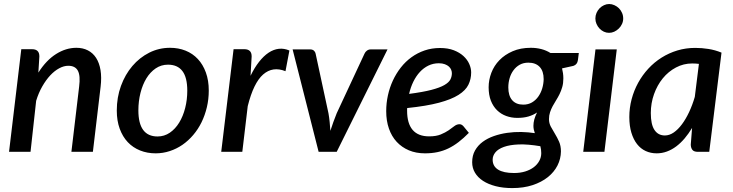

<svg xmlns="http://www.w3.org/2000/svg" viewBox="-20 -756 3649 956"><path d="M171 -394.5Q210.5 -456.5 259.5 -487.2Q308.5 -518 360.5 -518Q392.5 -518 417.5 -505.2Q442.5 -492.5 458.5 -467.8Q474.5 -443 480.5 -407Q486.5 -371 481 -324.5L442.5 0H335.5L374 -324.5Q381 -379 367.8 -403.8Q354.5 -428.5 320 -428.5Q298 -428.5 274.8 -416Q251.5 -403.5 230.2 -380.8Q209 -358 190.5 -325.8Q172 -293.5 160 -254L132 0H25L86 -511H140Q157.5 -511 166.8 -502.2Q176 -493.5 176 -475Z M764.5 -76.5Q798 -76.5 825.5 -95.2Q853 -114 872.2 -145.5Q891.5 -177 902 -218.2Q912.5 -259.5 912.5 -304.5Q912.5 -370.5 888.2 -402.2Q864 -434 816.5 -434Q782.5 -434 755.2 -415.5Q728 -397 709 -366Q690 -335 679.5 -293.5Q669 -252 669 -206.5Q669 -76.5 764.5 -76.5ZM755 7.5Q713 7.5 677.5 -6.8Q642 -21 616.2 -48.2Q590.5 -75.5 576 -115.2Q561.5 -155 561.5 -205.5Q561.5 -271 582.2 -328Q603 -385 639 -427.2Q675 -469.5 723.2 -493.8Q771.5 -518 826.5 -518Q868.5 -518 904 -503.8Q939.5 -489.5 965 -462.2Q990.5 -435 1005 -395.2Q1019.5 -355.5 1019.5 -305Q1019.5 -262 1010 -222Q1000.5 -182 983.5 -147.2Q966.5 -112.5 942.2 -84Q918 -55.5 888.8 -35.2Q859.5 -15 825.5 -3.8Q791.5 7.5 755 7.5Z M1227.5 -378.5Q1247 -419 1269.8 -448Q1292.5 -477 1317.2 -493.5Q1342 -510 1368.2 -513Q1394.5 -516 1421 -504.5L1401.5 -401.5Q1338 -427 1290.2 -385.2Q1242.5 -343.5 1213.5 -227.5L1186.5 0H1081.5L1143 -511H1197Q1214.5 -511 1223.8 -502.2Q1233 -493.5 1233 -475Z M1909.5 -510 1656.5 0H1566.5L1437 -510H1524.5Q1536 -510 1543 -503.8Q1550 -497.5 1551.5 -489L1615.5 -192Q1619.5 -169.5 1621.5 -148Q1623.5 -126.5 1625 -104.5Q1632 -126 1639.5 -147.5Q1647 -169 1656.5 -192L1795 -489Q1799 -498 1807.2 -504Q1815.5 -510 1825.5 -510Z M2165 -441Q2137 -441 2113.2 -429.5Q2089.5 -418 2070.8 -397.8Q2052 -377.5 2038.2 -349.5Q2024.5 -321.5 2017 -288.5Q2086 -297.5 2128 -308.5Q2170 -319.5 2192.5 -332.5Q2215 -345.5 2222.5 -360.2Q2230 -375 2230 -391.5Q2230 -399.5 2226.5 -408.5Q2223 -417.5 2215.2 -424.5Q2207.5 -431.5 2195 -436.2Q2182.5 -441 2165 -441ZM2314.5 -94.5Q2288.5 -68 2263.5 -48.8Q2238.5 -29.5 2212.5 -17Q2186.5 -4.5 2158 1.5Q2129.5 7.5 2096 7.5Q2051.5 7.5 2016 -7.5Q1980.5 -22.5 1955.2 -49.8Q1930 -77 1916.5 -115.8Q1903 -154.5 1903 -202.5Q1903 -242.5 1911.5 -281.2Q1920 -320 1936.2 -355Q1952.5 -390 1975.8 -419.8Q1999 -449.5 2028.8 -471Q2058.5 -492.5 2094.2 -504.8Q2130 -517 2171 -517Q2210.5 -517 2239.5 -505.8Q2268.5 -494.5 2287.8 -476.8Q2307 -459 2316.5 -437.5Q2326 -416 2326 -395.5Q2326 -362 2312.2 -334Q2298.5 -306 2263 -283.5Q2227.5 -261 2165.8 -244.5Q2104 -228 2007.5 -218Q2007 -215 2007 -211.8Q2007 -208.5 2007 -205Q2007 -141.5 2034.5 -109.2Q2062 -77 2117 -77Q2151.5 -77 2174.5 -86.5Q2197.5 -96 2213.8 -107.2Q2230 -118.5 2242.2 -128Q2254.5 -137.5 2268 -137.5Q2278.5 -137.5 2287.5 -127.5Z M2675 6.5Q2675 -12 2670.5 -28Q2607.5 -38.5 2562.8 -36.8Q2518 -35 2489 -24.5Q2460 -14 2446.5 2.8Q2433 19.5 2433 39Q2433 71.5 2460 88.5Q2487 105.5 2539.5 105.5Q2570 105.5 2595 97.8Q2620 90 2637.8 76.5Q2655.5 63 2665.2 45Q2675 27 2675 6.5ZM2585.5 -235Q2610 -235 2628.8 -246Q2647.5 -257 2660.2 -275Q2673 -293 2679.8 -315.8Q2686.5 -338.5 2687 -361.5Q2687 -402 2667 -423Q2647 -444 2611 -444Q2586.5 -444 2568 -433.8Q2549.5 -423.5 2536.8 -406.2Q2524 -389 2517.5 -366.8Q2511 -344.5 2511 -320.5Q2511 -279.5 2530.2 -257.2Q2549.5 -235 2585.5 -235ZM2862 -492 2857.5 -456.5Q2854.5 -434.5 2835 -428L2778.5 -415.5Q2781.5 -404 2783.2 -391.8Q2785 -379.5 2785 -365.5Q2785 -341.5 2779.5 -322.5Q2774 -303.5 2766 -287.2Q2758 -271 2748.8 -256.5Q2739.5 -242 2731.8 -227.5Q2724 -213 2718.8 -197.2Q2713.5 -181.5 2713.5 -163Q2713.5 -142.5 2722.8 -125.2Q2732 -108 2743.2 -89.8Q2754.5 -71.5 2763.8 -50.5Q2773 -29.5 2773 -2Q2772.5 35 2755.8 68Q2739 101 2707.8 126Q2676.5 151 2631.8 165.8Q2587 180.5 2530.5 180.5Q2485 180.5 2448 171Q2411 161.5 2385 144.5Q2359 127.5 2345 104Q2331 80.5 2331 52Q2331 18.5 2345.2 -6.8Q2359.5 -32 2383.5 -49.8Q2407.5 -67.5 2439 -78.5Q2470.5 -89.5 2505.2 -94.5Q2540 -99.5 2575.5 -98.8Q2611 -98 2643 -93Q2640 -101.5 2638 -110.5Q2636 -119.5 2636 -129.5Q2636 -144.5 2640.2 -160.8Q2644.5 -177 2654 -196Q2635 -183 2611.2 -176Q2587.5 -169 2555.5 -169Q2526.5 -169 2500.5 -178.5Q2474.5 -188 2455 -207Q2435.5 -226 2424.2 -254.5Q2413 -283 2413 -321.5Q2413 -358 2426.5 -393.5Q2440 -429 2466.8 -456.5Q2493.5 -484 2532.8 -501Q2572 -518 2623 -518Q2651 -518 2675.8 -511.5Q2700.5 -505 2721 -492Z M3051 -510 2989.5 0H2884L2945 -510ZM3083 -664Q3083 -649.5 3077 -636.5Q3071 -623.5 3061 -613.8Q3051 -604 3038.5 -598.2Q3026 -592.5 3012.5 -592.5Q2999 -592.5 2986.8 -598.2Q2974.5 -604 2965.2 -613.8Q2956 -623.5 2950.2 -636.5Q2944.5 -649.5 2944.5 -664Q2944.5 -678.5 2950.2 -691.8Q2956 -705 2965.5 -714.8Q2975 -724.5 2987.5 -730.2Q3000 -736 3013 -736Q3026.5 -736 3039.2 -730.2Q3052 -724.5 3061.8 -714.8Q3071.5 -705 3077.2 -692Q3083 -679 3083 -664Z M3460 -438Q3451.5 -439 3443.2 -439.5Q3435 -440 3426.5 -440Q3383.5 -440 3345.8 -420Q3308 -400 3280.2 -366Q3252.5 -332 3236.5 -287.2Q3220.5 -242.5 3220.5 -193Q3220.5 -136 3238.8 -108.8Q3257 -81.5 3290.5 -81.5Q3313 -81.5 3334.5 -96.2Q3356 -111 3375.2 -136.8Q3394.5 -162.5 3411 -197.5Q3427.5 -232.5 3439.5 -273.5ZM3426 -119Q3408.5 -90 3388.8 -66.8Q3369 -43.5 3347 -27Q3325 -10.5 3300.5 -1.5Q3276 7.5 3249.5 7.5Q3220 7.5 3195 -4Q3170 -15.5 3152 -38.5Q3134 -61.5 3123.8 -95.2Q3113.5 -129 3113.5 -173.5Q3113.5 -219 3125 -262.2Q3136.5 -305.5 3157.5 -343.8Q3178.5 -382 3208 -414Q3237.5 -446 3274 -469Q3310.5 -492 3352.8 -504.8Q3395 -517.5 3441.5 -517.5Q3475 -517.5 3508 -512.2Q3541 -507 3572.5 -494L3511.5 0H3455Q3434.5 0 3427 -10.5Q3419.5 -21 3419.5 -36.5Z"/></svg>

Font: Lato 2
Style: Italic
Weight: 600
Italic angle: -7°
Designer: Lukasz Dziedzic with Adam Twardoch and Botio Nikoltchev
Foundry: tyPoland Lukasz Dziedzic
Version: Version 2.015; 2015-08-06; http://www.latofonts.com/